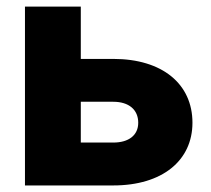

<svg xmlns="http://www.w3.org/2000/svg" viewBox="-20 -566 643 586"><path d="M226.6 -386.2V-545.9H56.2V0H325.7C475.6 0 567.4 -76.2 567.4 -191.4C567.4 -309.6 475.6 -386.2 325.7 -386.2ZM226.6 -255.4H325.7C373 -255.4 401.9 -231.4 401.9 -191.4C401.9 -153.3 373 -130.9 325.7 -130.9H226.6Z"/></svg>

Font: Inter ExtraBold
Style: Regular
Weight: 800
Designer: Rasmus Andersson
Foundry: rsms
Version: Version 4.001;git-9221beed3